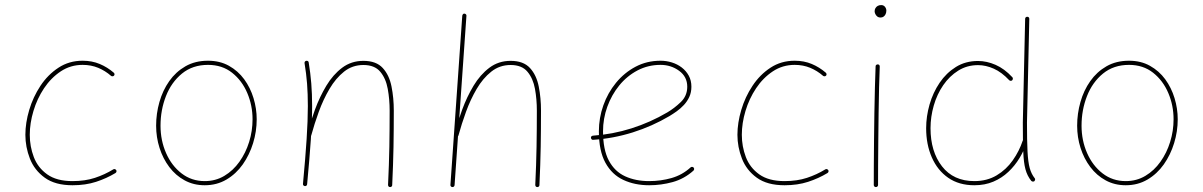

<svg xmlns="http://www.w3.org/2000/svg" viewBox="-20 -740 4813 768"><path d="M436 -437.5Q438.5 -439.9 438 -443.6Q437.5 -447.3 435.1 -449.2Q409.7 -471.2 378.9 -484.1Q348.1 -497.1 310.5 -497.1Q256.3 -497.1 213.9 -469.2Q171.4 -441.4 141.8 -396.7Q112.3 -352.1 96.9 -300.3Q81.5 -248.5 81.5 -200.7Q81.5 -151.9 99.6 -105.5Q117.7 -59.1 159.2 -29.1Q200.7 1 270 1Q322.3 1 364.3 -12.7Q406.2 -26.4 441.9 -47.9Q444.8 -49.8 445.8 -53.2Q446.8 -56.6 444.8 -59.6Q442.9 -62.5 439.5 -63.5Q436 -64.5 433.1 -62.5Q398.9 -41.5 359.6 -28.6Q320.3 -15.6 270 -15.6Q206.5 -15.6 168.9 -42.5Q131.3 -69.3 115.2 -111.8Q99.1 -154.3 99.1 -200.7Q99.1 -247.1 113.8 -296.1Q128.4 -345.2 156.2 -387Q184.1 -428.7 223.1 -454.6Q262.2 -480.5 310.5 -480.5Q344.2 -480.5 372.6 -468.8Q400.9 -457 424.3 -436.5Q426.8 -434.6 430.4 -434.8Q434.1 -435.1 436 -437.5Z M812 -480.5Q868.7 -480.5 908.4 -449Q948.2 -417.5 969.2 -367.7Q990.2 -317.9 990.2 -262.7Q990.2 -216.3 976.6 -172.4Q962.9 -128.4 937.7 -93Q912.6 -57.6 877.4 -36.6Q842.3 -15.6 798.8 -15.6Q746.1 -15.6 706.3 -46.4Q666.5 -77.1 644.3 -127.7Q622.1 -178.2 622.1 -237.3Q622.1 -299.8 643.8 -355.5Q665.5 -411.1 708 -445.8Q750.5 -480.5 812 -480.5ZM812 -497.1Q760.7 -497.1 721.9 -474.9Q683.1 -452.6 657 -415.5Q630.9 -378.4 617.7 -332Q604.5 -285.6 604.5 -237.3Q604.5 -190.9 618.2 -148.2Q631.8 -105.5 657.2 -71.8Q682.6 -38.1 718.5 -18.6Q754.4 1 798.8 1Q847.2 1 885.7 -21.7Q924.3 -44.4 951.2 -82.5Q978 -120.6 992.4 -167.5Q1006.8 -214.4 1006.8 -262.7Q1006.8 -305.7 994.1 -347.4Q981.4 -389.2 956.8 -422.9Q932.1 -456.5 895.8 -476.8Q859.4 -497.1 812 -497.1Z M1191.9 -4.9Q1191.4 -0.5 1193.8 1.7Q1196.3 3.9 1199.2 4.4Q1202.6 4.9 1205.3 2.9Q1208 1 1208.5 -2.9Q1218.3 -107.4 1223.4 -182.4Q1228.5 -257.3 1228.5 -315.9Q1228.5 -364.7 1225.1 -406.5Q1221.7 -448.2 1214.8 -490.2Q1214.4 -494.1 1211.2 -495.8Q1208 -497.6 1204.6 -496.6Q1201.7 -496.1 1199.7 -493.7Q1197.8 -491.2 1198.2 -487.3Q1205.1 -445.8 1208.3 -405Q1211.4 -364.3 1211.4 -315.9Q1211.4 -258.3 1206.5 -183.8Q1201.7 -109.4 1191.9 -4.9ZM1208.5 -203.6Q1207.5 -199.7 1209 -196.5Q1210.4 -193.4 1214.8 -192.4Q1218.8 -191.9 1221.7 -193.8Q1224.6 -195.8 1225.1 -198.7Q1237.3 -243.7 1255.1 -292.7Q1272.9 -341.8 1297.9 -384.3Q1322.8 -426.8 1356.2 -453.4Q1389.6 -480 1433.6 -480Q1478.5 -480 1501 -453.1Q1523.4 -426.3 1531 -384.5Q1538.6 -342.8 1538.6 -297.4Q1538.6 -223.1 1537.4 -152.6Q1536.1 -82 1532.2 -0.5Q1532.2 3.4 1534.4 5.9Q1536.6 8.3 1540.5 8.3Q1543.9 8.3 1546.4 6.1Q1548.8 3.9 1548.8 0.5Q1552.7 -81.1 1554 -152.1Q1555.2 -223.1 1555.2 -297.4Q1555.2 -348.1 1546.1 -393.8Q1537.1 -439.5 1511 -468Q1484.9 -496.6 1433.6 -496.6Q1385.3 -496.6 1348.6 -469Q1312 -441.4 1285.4 -397.2Q1258.8 -353 1240 -301.8Q1221.2 -250.5 1208.5 -203.6Z M1797.4 -203.6Q1796.4 -199.7 1797.9 -196.5Q1799.3 -193.4 1803.7 -192.4Q1807.6 -191.9 1810.5 -193.8Q1813.5 -195.8 1814 -198.7Q1826.2 -243.7 1844 -292.7Q1861.8 -341.8 1886.7 -384.3Q1911.6 -426.8 1945.1 -453.4Q1978.5 -480 2022.5 -480Q2067.4 -480 2089.8 -453.1Q2112.3 -426.3 2119.9 -384.5Q2127.4 -342.8 2127.4 -297.4Q2127.4 -223.1 2126.2 -152.6Q2125 -82 2121.1 -0.5Q2121.1 3.4 2123.3 5.9Q2125.5 8.3 2129.4 8.3Q2132.8 8.3 2135.3 6.1Q2137.7 3.9 2137.7 0.5Q2141.6 -81.1 2142.8 -152.1Q2144 -223.1 2144 -297.4Q2144 -348.1 2135 -393.8Q2126 -439.5 2099.9 -468Q2073.7 -496.6 2022.5 -496.6Q1974.1 -496.6 1937.5 -469Q1900.9 -441.4 1874.3 -397.2Q1847.7 -353 1828.9 -301.8Q1810.1 -250.5 1797.4 -203.6ZM1789.6 8.3Q1793.5 8.3 1795.7 6.1Q1797.9 3.9 1798.3 0.5L1845.7 -676.3Q1846.2 -680.2 1843.8 -682.6Q1841.3 -685.1 1837.9 -685.5Q1834.5 -686 1832 -683.3Q1829.6 -680.7 1829.1 -677.2L1781.7 -0.5Q1781.2 2.9 1783.7 5.6Q1786.1 8.3 1789.6 8.3Z M2622.1 -480.5Q2664.1 -480.5 2696.5 -456.8Q2729 -433.1 2729 -393.1Q2729 -356.4 2702.9 -331.5Q2676.8 -306.6 2649.4 -290.5Q2581.5 -250.5 2505.9 -226.6Q2430.2 -202.6 2351.6 -197.3Q2348.1 -196.8 2345.7 -194.6Q2343.3 -192.4 2343.8 -188.5Q2344.2 -185.1 2346.7 -182.6Q2349.1 -180.2 2352.5 -180.7Q2433.1 -186 2511 -210.4Q2588.9 -234.9 2658.2 -275.9Q2671.9 -284.2 2687 -294.9Q2702.1 -305.7 2715.6 -320.1Q2729 -334.5 2737.3 -352.5Q2745.6 -370.6 2745.6 -393.1Q2745.6 -418 2735.1 -437.3Q2724.6 -456.5 2707 -470Q2689.5 -483.4 2667.5 -490.2Q2645.5 -497.1 2622.1 -497.1Q2567.4 -497.1 2522.2 -473.1Q2477.1 -449.2 2444.1 -408.9Q2411.1 -368.7 2393.3 -318.4Q2375.5 -268.1 2375.5 -214.8Q2375.5 -136.7 2401.6 -89.1Q2427.7 -41.5 2473.4 -20.3Q2519 1 2576.7 1Q2624.5 1 2670.7 -11.7Q2716.8 -24.4 2753.9 -57.6Q2756.3 -60.1 2756.6 -63.7Q2756.8 -67.4 2754.4 -69.8Q2752.4 -72.3 2748.5 -72.5Q2744.6 -72.8 2742.2 -70.3Q2709 -40 2666 -27.8Q2623 -15.6 2576.7 -15.6Q2522.5 -15.6 2480.7 -34.7Q2439 -53.7 2415.5 -97.4Q2392.1 -141.1 2392.1 -214.8Q2392.1 -265.6 2409.2 -313Q2426.3 -360.4 2457 -398.2Q2487.8 -436 2530 -458.3Q2572.3 -480.5 2622.1 -480.5Z M3284.2 -437.5Q3286.6 -439.9 3286.1 -443.6Q3285.6 -447.3 3283.2 -449.2Q3257.8 -471.2 3227.1 -484.1Q3196.3 -497.1 3158.7 -497.1Q3104.5 -497.1 3062 -469.2Q3019.5 -441.4 2990 -396.7Q2960.4 -352.1 2945.1 -300.3Q2929.7 -248.5 2929.7 -200.7Q2929.7 -151.9 2947.8 -105.5Q2965.8 -59.1 3007.3 -29.1Q3048.8 1 3118.2 1Q3170.4 1 3212.4 -12.7Q3254.4 -26.4 3290 -47.9Q3293 -49.8 3293.9 -53.2Q3294.9 -56.6 3293 -59.6Q3291 -62.5 3287.6 -63.5Q3284.2 -64.5 3281.2 -62.5Q3247.1 -41.5 3207.8 -28.6Q3168.5 -15.6 3118.2 -15.6Q3054.7 -15.6 3017.1 -42.5Q2979.5 -69.3 2963.4 -111.8Q2947.3 -154.3 2947.3 -200.7Q2947.3 -247.1 2961.9 -296.1Q2976.6 -345.2 3004.4 -387Q3032.2 -428.7 3071.3 -454.6Q3110.4 -480.5 3158.7 -480.5Q3192.4 -480.5 3220.7 -468.8Q3249 -457 3272.5 -436.5Q3274.9 -434.6 3278.6 -434.8Q3282.2 -435.1 3284.2 -437.5Z M3478.5 -694.8Q3478.5 -690.4 3481 -684.6Q3483.4 -678.7 3488.8 -674.3Q3494.1 -669.9 3502.4 -669.9Q3509.3 -669.9 3514.4 -673.6Q3519.5 -677.2 3522.5 -683.6Q3525.4 -689.9 3525.4 -698.2Q3525.4 -702.6 3523.2 -707.5Q3521 -712.4 3516.6 -716.1Q3512.2 -719.7 3504.9 -719.7Q3496.6 -719.7 3490.7 -716.3Q3484.9 -712.9 3481.7 -707.3Q3478.5 -701.7 3478.5 -694.8ZM3491.2 -482.4Q3487.8 -482.4 3485.1 -480.5Q3482.4 -478.5 3482.4 -474.6Q3481 -439.9 3479.7 -391.4Q3478.5 -342.8 3477.5 -287.6Q3476.6 -232.4 3476.1 -178Q3475.6 -123.5 3475.3 -77.1Q3475.1 -30.8 3475.1 0Q3475.1 3.4 3477.5 5.9Q3480 8.3 3483.4 8.3Q3487.3 8.3 3489.7 5.9Q3492.2 3.4 3492.2 0Q3492.2 -30.8 3492.4 -77.1Q3492.7 -123.5 3493.2 -178Q3493.7 -232.4 3494.4 -287.4Q3495.1 -342.3 3496.3 -390.9Q3497.6 -439.5 3499 -473.6Q3499 -477.5 3497.1 -480Q3495.1 -482.4 3491.2 -482.4Z M4088.9 -672.9Q4085.4 -672.9 4083 -670.7Q4080.6 -668.5 4080.6 -664.6L4071.3 -249.5Q4071.3 -177.2 4073 -133.3Q4074.7 -89.4 4081.8 -63Q4088.9 -36.6 4105 -16.6Q4107.4 -14.2 4111.1 -13.7Q4114.7 -13.2 4117.2 -15.1Q4119.6 -17.6 4120.4 -21.2Q4121.1 -24.9 4118.7 -27.3Q4105.5 -43.9 4098.9 -67.6Q4092.3 -91.3 4090.1 -134Q4087.9 -176.8 4087.9 -249.5L4097.2 -664.6Q4097.2 -668.5 4095 -670.7Q4092.8 -672.9 4088.9 -672.9ZM3892.1 -496.1Q3842.3 -496.1 3803.7 -472.2Q3765.1 -448.2 3738.5 -408.9Q3711.9 -369.6 3698.2 -322Q3684.6 -274.4 3684.6 -227.1Q3684.6 -162.1 3707.3 -110.4Q3730 -58.6 3772.9 -28.8Q3815.9 1 3877.4 1Q3919.4 1 3953.4 -13.4Q3987.3 -27.8 4013.4 -52.5Q4039.6 -77.1 4058.1 -107.9Q4076.7 -138.7 4087.4 -171.4Q4088.4 -174.8 4086.9 -178.2Q4085.4 -181.6 4082 -182.6Q4078.6 -183.6 4075.2 -182.1Q4071.8 -180.7 4070.8 -177.2Q4057.1 -135.7 4031 -98.6Q4004.9 -61.5 3966.6 -38.6Q3928.2 -15.6 3877.4 -15.6Q3793.9 -15.6 3748 -74.7Q3702.1 -133.8 3702.1 -227.1Q3702.1 -272.9 3715.1 -317.9Q3728 -362.8 3752.9 -399.2Q3777.8 -435.5 3813 -457.5Q3848.1 -479.5 3892.1 -479.5Q3923.3 -479.5 3955.1 -465.3Q3986.8 -451.2 4016.6 -419.4Q4019 -417 4022.7 -416.7Q4026.4 -416.5 4028.8 -418.9Q4031.2 -421.4 4031.5 -425Q4031.7 -428.7 4029.3 -431.2Q3997.6 -465.3 3962.2 -480.7Q3926.8 -496.1 3892.1 -496.1Z M4496.1 -480.5Q4552.7 -480.5 4592.5 -449Q4632.3 -417.5 4653.3 -367.7Q4674.3 -317.9 4674.3 -262.7Q4674.3 -216.3 4660.6 -172.4Q4647 -128.4 4621.8 -93Q4596.7 -57.6 4561.5 -36.6Q4526.4 -15.6 4482.9 -15.6Q4430.2 -15.6 4390.4 -46.4Q4350.6 -77.1 4328.4 -127.7Q4306.2 -178.2 4306.2 -237.3Q4306.2 -299.8 4327.9 -355.5Q4349.6 -411.1 4392.1 -445.8Q4434.6 -480.5 4496.1 -480.5ZM4496.1 -497.1Q4444.8 -497.1 4406 -474.9Q4367.2 -452.6 4341.1 -415.5Q4314.9 -378.4 4301.8 -332Q4288.6 -285.6 4288.6 -237.3Q4288.6 -190.9 4302.2 -148.2Q4315.9 -105.5 4341.3 -71.8Q4366.7 -38.1 4402.6 -18.6Q4438.5 1 4482.9 1Q4531.2 1 4569.8 -21.7Q4608.4 -44.4 4635.3 -82.5Q4662.1 -120.6 4676.5 -167.5Q4690.9 -214.4 4690.9 -262.7Q4690.9 -305.7 4678.2 -347.4Q4665.5 -389.2 4640.9 -422.9Q4616.2 -456.5 4579.8 -476.8Q4543.5 -497.1 4496.1 -497.1Z"/></svg>

Font: Mikhak VF
Style: Regular
Weight: 100
Designer: Amin Abedi
Version: Version 3.001